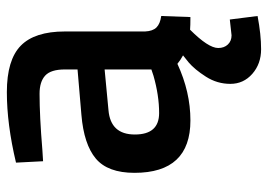

<svg xmlns="http://www.w3.org/2000/svg" viewBox="-128 -422 763 546"><g transform="rotate(-90 253.0 -149.5)"><path d="M436 -346V-118Q437 -96 447.5 -85.5Q458 -75 480 -72L477 11Q452 11 441 10Q389 62 389 90Q389 107 399 117.5Q409 128 425 128L470 123L480 202Q427 212 385.5 212Q344 212 315.5 187Q287 162 287 124.5Q287 87 307.5 55Q328 23 348 6L368 -10Q355 -17 344 -26Q264 11 183 11Q34 11 34 -148Q34 -224 74.5 -258Q115 -292 199 -299L328 -310V-346Q328 -386 310.5 -402Q293 -418 259 -418Q195 -418 99 -410L67 -408L63 -485Q172 -511 263.5 -511Q355 -511 395.5 -471.5Q436 -432 436 -346ZM212 -222Q143 -216 143 -147Q143 -78 204 -78Q254 -78 310 -94L328 -100V-233Z"/></g></svg>

Font: TitilliumWeb-SemiBold
Style: SemiBold
Weight: 600
Version: Version 1.001;PS 57.000;hotconv 1.0.70;makeotf.lib2.5.55311